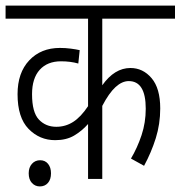

<svg xmlns="http://www.w3.org/2000/svg" viewBox="-20 -642 648 689"><path d="M608 -575H347V-336Q391 -398 448 -398Q493 -398 524 -361.5Q555 -325 555 -253Q555 -197 539 -146Q523 -95 497 -47L450 -73Q473 -112 488 -157Q503 -202 503 -252Q503 -351 442 -351Q418 -351 394.5 -329.5Q371 -308 347 -262V0H296V-197Q274 -172 246 -155.5Q218 -139 178 -139Q122 -139 82.5 -179.5Q43 -220 43 -304Q43 -381 85 -425.5Q127 -470 195 -470Q215 -470 234 -467.5Q253 -465 266 -462L261 -414Q233 -422 199 -422Q150 -422 122.5 -391.5Q95 -361 95 -304Q95 -239 119.5 -213Q144 -187 182 -187Q215 -187 242.5 -204.5Q270 -222 296 -261V-575H0V-622H608ZM83 -20Q83 -41 94.5 -54Q106 -67 124 -67Q142 -67 152.5 -54Q163 -41 163 -20Q163 2 152 14.5Q141 27 123 27Q106 27 94.5 14.5Q83 2 83 -20Z"/></svg>

Font: Noto Sans Devanagari UI Condensed Light
Style: Regular
Weight: 300
Width: 3
Designer: Jelle Bosma - Monotype Design Team
Foundry: Monotype Imaging Inc.
Version: Version 2.004; ttfautohint (v1.8.4.7-5d5b)